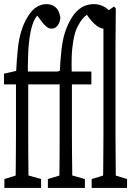

<svg xmlns="http://www.w3.org/2000/svg" viewBox="-23 -920 643 940"><path d="M-1.5 0V-43.5L76.7 -67.4H93.3L178.2 -43.5V0ZM52.7 0Q53.7 -41.5 54 -83.7Q54.2 -126 54.7 -168Q55.2 -210 55.2 -251.5V-506.8H-3.4V-559.1L76.7 -577.6L55.2 -558.1L55.7 -564.9Q59.1 -630.9 64.2 -679.7Q69.3 -728.5 80.6 -765.6Q91.8 -802.7 109.4 -832.5Q131.8 -871.1 156 -885.5Q180.2 -899.9 204.1 -899.9Q230 -899.9 248.3 -885Q266.6 -870.1 272.5 -835Q271.5 -812.5 260 -796.1Q248.5 -779.8 229 -779.8Q215.8 -779.8 203.9 -789.8Q191.9 -799.8 178.2 -818.4L146 -861.8V-872.6H195.8V-865.2Q180.7 -860.4 169.9 -853Q159.2 -845.7 148.9 -829.1Q135.7 -806.6 127 -764.9Q118.2 -723.1 115.2 -663.6Q113.8 -631.8 113.3 -593.3Q113.3 -560.1 115.2 -521.5V-251.5Q115.2 -210 115.5 -168Q115.7 -126 116.2 -83.7Q116.7 -41.5 116.7 0ZM85 -506.8V-569.8H293.9V-506.8ZM211.4 0V-43.5L291 -67.4H307.6L392.6 -43.5V0ZM266.6 0Q267.6 -41.5 268.1 -83.7Q268.6 -126 268.8 -168Q269 -210 269 -251.5V-506.8H210V-559.1L291 -577.6L269 -558.1Q272.5 -626.5 277.8 -674.6Q283.2 -722.7 294.2 -758.3Q305.2 -793.9 324.2 -826.7Q339.8 -854 358.6 -870.4Q377.4 -886.7 397 -893.3Q416.5 -899.9 436 -899.9Q466.8 -899.9 493.4 -883.3Q520 -866.7 525.9 -831.5Q524.9 -810.1 514.2 -794.7Q503.4 -779.3 487.3 -779.3Q469.7 -779.3 449 -795.2Q428.2 -811 408.2 -839.4L388.2 -867.7V-876H430.7V-864.3Q405.8 -852.5 389.9 -837.2Q374 -821.8 360.8 -796.9Q345.7 -772 338.4 -733.4Q329.6 -687 328.1 -642.6Q327.6 -627.4 327.6 -611.3Q327.6 -606.4 327.6 -595.2Q327.6 -561 329.1 -521.5V-251.5Q329.1 -210 329.6 -168Q330.1 -126 330.6 -83.7Q331.1 -41.5 331.1 0ZM298.3 -506.8V-569.8H424.3V-506.8ZM425.8 0V-43.5L504.4 -67.4H521L599.1 -43.5V0ZM481 0Q481.9 -41.5 482.2 -83.7Q482.4 -126 482.9 -168Q483.4 -210 483.4 -251.5V-851.6L535.2 -888.2L543.9 -878.4L542.5 -706.5V-251.5Q542.5 -210 543 -168Q543.5 -126 543.7 -83.7Q543.9 -41.5 543.9 0Z"/></svg>

Font: Scarab Serif
Style: Condensed
Weight: 400
Designer: John Roberts
Foundry: Scarab
Version: 1.0